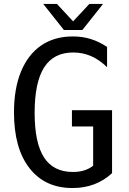

<svg xmlns="http://www.w3.org/2000/svg" viewBox="-20 -924 642 958"><path d="M195.8 -904.3H264.2L344.7 -817.4L425.8 -904.3H494.1L391.1 -774.4H298.8ZM341.8 14.2Q204.1 14.2 127 -85Q49.8 -184.1 49.8 -362.8Q49.8 -482.4 85 -567.4Q120.1 -652.3 185.8 -697.3Q251.5 -742.2 343.3 -742.2Q391.6 -742.2 433.1 -729.2Q474.6 -716.3 514.2 -689.9V-588.9Q474.6 -627 433.3 -644.5Q392.1 -662.1 345.2 -662.1Q247.6 -662.1 200.2 -587.6Q152.8 -513.2 152.8 -360.8Q152.8 -210.9 199.7 -138.4Q246.6 -65.9 344.2 -65.9Q405.3 -65.9 444.8 -97.2V-293H338.9V-374H539.1V-60.1Q459 14.2 341.8 14.2Z"/></svg>

Font: Vazir Code Hack
Style: Code-Hack
Weight: 400
Foundry: DejaVu fonts team - Redesigned by Saber Rastikerdar
Version: Version 1.1.2